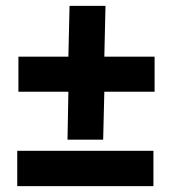

<svg xmlns="http://www.w3.org/2000/svg" viewBox="-20 -637 601 657"><path d="M211 -159H333L337 -323H509V-443H337L341 -617H218L214 -443H43V-323H214ZM39 -121V0H505V-121Z"/></svg>

Font: Fixel Text 20240404
Style: Bold Italic
Weight: 700
Width: 4
Italic angle: -10°
Designer: AlfaBravo + MacPaw
Foundry: Kyrylo Tkachov, Marchela Mozhyna, Serhii Makarenko, Maria Weinstein, Zakhar Kryvoshyya
Version: Version 1.211;Glyphs 3.2 (3225)